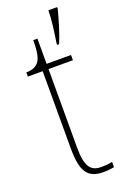

<svg xmlns="http://www.w3.org/2000/svg" viewBox="-149 -808 564 865"><g transform="rotate(-20 132.5 -375.0)"><path d="M189 -610V-600H198C217 -643 236 -710 247 -752V-760H205C205 -718 197 -659 189 -610ZM189 10C205 10 222 9 241 5V-20C221 -16 208 -15 188 -15C137 -15 115 -44 115 -135V-511H232V-536H115V-657H95C95 -599 88 -567 73 -552C62 -539 42 -531 16 -531V-511H87V-141C87 -29 115 10 189 10Z"/></g></svg>

Font: Noto Serif SemiCondensed Thin
Style: Regular
Weight: 100
Width: 4
Designer: Monotype Design Team
Foundry: Monotype Imaging Inc.
Version: Version 2.015